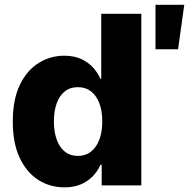

<svg xmlns="http://www.w3.org/2000/svg" viewBox="-20 -786 810 814"><path d="M253.4 8.3Q191.9 8.3 142.1 -23.4Q92.3 -55.2 63.2 -117.4Q34.2 -179.7 34.2 -270.5Q34.2 -364.7 64.5 -426.8Q94.7 -488.8 144.3 -519.3Q193.8 -549.8 252 -549.8Q294.4 -549.8 324.7 -535.6Q355 -521.5 375 -499Q395 -476.6 405.8 -451.7H409.2V-727.5H579.1V0H411.1V-87.4H405.8Q395 -62 374.8 -40.3Q354.5 -18.6 324.5 -5.1Q294.4 8.3 253.4 8.3ZM310.1 -125Q342.3 -125 365.5 -143.1Q388.7 -161.1 401.1 -193.8Q413.6 -226.6 413.6 -271Q413.6 -315.9 401.1 -348.4Q388.7 -380.9 365.7 -398.7Q342.8 -416.5 310.1 -416.5Q277.3 -416.5 254.6 -398.4Q231.9 -380.4 220.2 -347.7Q208.5 -314.9 208.5 -271Q208.5 -227.1 220.5 -194.1Q232.4 -161.1 255.1 -143.1Q277.8 -125 310.1 -125ZM639.2 -577.1V-765.6H761.2L734.9 -577.1Z"/></svg>

Font: Inter 16pt ExtraBold
Style: Regular
Weight: 800
Version: Version 4.001;git-66647c0bb